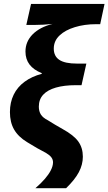

<svg xmlns="http://www.w3.org/2000/svg" viewBox="-20 -780 559 990"><path d="M240.7 100.6Q253.4 76.7 253.4 57.1Q253.4 43 244.9 31.5Q236.3 20 218.3 9.3L216.8 8.3Q173.3 -13.7 120.1 -46.9Q74.2 -74.7 52.7 -112.1Q31.2 -149.4 31.2 -202.1Q31.2 -252 50.5 -291.7Q69.8 -331.5 107.4 -358.9Q144 -385.7 195.3 -399.4V-402.8Q152.8 -419.9 132.1 -447.5Q111.3 -475.1 111.3 -514.2Q111.3 -565.4 148.2 -602.8Q185.1 -640.1 251 -656.7Q204.1 -651.4 156.7 -651.4H115.7L140.1 -759.8H519L496.6 -655.3H476.1Q415.5 -655.3 365.7 -639.9Q315.9 -624.5 288.1 -598.1Q257.3 -569.8 257.3 -529.3Q257.3 -490.2 286.1 -471.2Q314.9 -452.1 377.4 -452.1H425.3L400.4 -340.8H371.1Q311 -340.8 268.1 -328.4Q225.1 -315.9 203.1 -292Q180.2 -267.6 180.2 -230Q180.2 -206.1 190.9 -189.2Q201.7 -172.4 227.1 -159.7Q261.7 -137.7 302.7 -114.7Q360.4 -83 383.8 -50.3Q407.2 -17.6 407.2 27.8Q407.2 68.8 386.5 107.9Q365.7 147 320.8 190.4H162.6Q219.7 140.6 240.7 100.6Z"/></svg>

Font: Viking Open Sans
Style: Bold Italic
Weight: 700
Italic angle: -12°
Foundry: Ascender Corporation
Version: Version 2.000